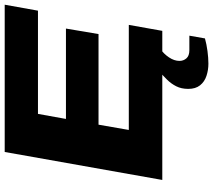

<svg xmlns="http://www.w3.org/2000/svg" viewBox="-66 -662 928 837"><g transform="rotate(-90 398.5 -243.0)"><path d="M33 0 155 -687H797L771 -542H321L299 -420H693L669 -278H274L251 -146H709L683 0ZM540 201Q512 201 486.5 192.5Q461 184 445.5 164.5Q430 145 430 113Q430 83 441.5 60.5Q453 38 470.5 20.5Q488 3 505 -12H605L604 -8Q583 6 567.5 29Q552 52 552 75Q552 92 563 105Q574 118 599 118H662L650 186Q625 193 595 197Q565 201 540 201Z"/></g></svg>

Font: Archivo SemiExpanded ExtraBold
Style: Italic
Weight: 800
Width: 6
Italic angle: -10°
Designer: Hector Gatti
Foundry: Omnibus-Type
Version: Version 2.001